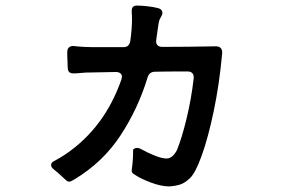

<svg xmlns="http://www.w3.org/2000/svg" viewBox="-20 -654 1040 688"><path d="M562 -486Q645 -486 753 -488Q778 -488 776 -462Q766 -352 746 -256.5Q726 -161 703 -97Q680 -33 660 -15Q643 1 627.5 6.5Q612 12 587 14Q557 14 519 -0.5Q481 -15 460 -30Q456 -32 454 -35Q452 -38 452 -42Q452 -47 454.5 -65Q457 -83 457 -118Q463 -124 472 -124Q478 -124 485 -120Q510 -106 535.5 -96Q561 -86 577 -86Q598 -86 614 -116Q632 -160 649 -231Q666 -302 674 -373Q676 -398 651 -398Q575 -398 536 -397Q515 -397 509 -377Q475 -265 412 -169Q349 -73 248 -12Q234 -3 228 -3Q223 -3 218 -7Q213 -11 207 -17Q203 -20 195.5 -27.5Q188 -35 174 -46Q163 -54 163 -63Q163 -72 176 -78Q195 -88 216 -102Q355 -197 415 -369Q417 -377 417 -379Q417 -387 411 -391.5Q405 -396 395 -396L289 -394L249 -391H243Q223 -391 223 -410Q222 -417 222 -433Q221 -444 221 -467Q221 -479 227.5 -484.5Q234 -490 246 -489Q274 -485 329 -485H422Q444 -485 447 -508Q453 -551 453 -586Q453 -601 452 -609V-615Q452 -634 470 -634Q487 -634 509 -631.5Q531 -629 546 -625Q562 -621 562 -607Q562 -602 558.5 -596.5Q555 -591 554 -588Q550 -581 549 -573.5Q548 -566 547 -562L540 -512Q538 -500 543.5 -493Q549 -486 562 -486Z"/></svg>

Font: Shippori Gochic B2 Bold
Style: Regular
Weight: 700
Designer: FONTDASU
Foundry: FONTDASU / Google Inc. / but / Adobe
Version: Version 1.130